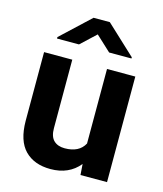

<svg xmlns="http://www.w3.org/2000/svg" viewBox="-113 -834 787 928"><g transform="rotate(15 280.0 -370.0)"><path d="M320.8 -750.5 467.3 -613.8V-607.9H355.5L279.8 -678.2L204.6 -607.9H94.7V-615.2L239.3 -750.5ZM375 0 371.1 -54.2Q318.8 9.8 226.6 9.8Q145 9.8 98.4 -37.6Q51.8 -85 51.3 -184.6V-528.3H192.4V-185.5Q192.4 -143.6 212.4 -124.3Q232.4 -105 267.1 -105Q339.4 -105 366.2 -155.3V-528.3H507.8V0Z"/></g></svg>

Font: Mardoto
Style: Bold
Weight: 700
Designer: Christian Robertson, Vahan Hovhannisyan
Foundry: Google
Version: Version 1.000